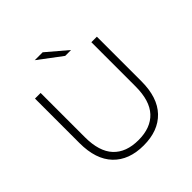

<svg xmlns="http://www.w3.org/2000/svg" viewBox="-211 -966 1132 1132"><g transform="rotate(-45 355.5 -400.0)"><path d="M90 -273V-644H137V-275Q137 -156 191.5 -97.5Q246 -39 349 -39Q451 -39 505.5 -97.5Q560 -156 560 -275V-644H606V-273Q606 -137 538 -66Q470 5 348 5Q226 5 158 -66Q90 -137 90 -273ZM249 -805H315L443 -696H394Z"/></g></svg>

Font: Montserrat Ace
Style: Light
Weight: 300
Designer: Julieta Ulanovsky
Foundry: Julieta Ulanovsky
Version: Version 1